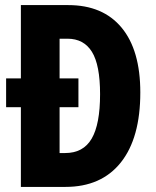

<svg xmlns="http://www.w3.org/2000/svg" viewBox="-20 -734 612 754"><path d="M248 -714Q384 -714 457.5 -625.5Q531 -537 531 -371Q531 -192 454.5 -96Q378 0 237 0H62V-313H4V-426H62V-714ZM245 -582H214V-426H288V-313H214V-133H236Q307 -133 340 -189.5Q373 -246 373 -364Q373 -479 341 -530.5Q309 -582 245 -582Z"/></svg>

Font: Noto Sans Hebrew ExtraCondensed ExtraBold
Style: Regular
Weight: 800
Width: 2
Designer: Monotype Design Team
Foundry: Monotype Imaging Inc.
Version: Version 2.004; ttfautohint (v1.8.4.7-5d5b)